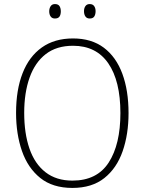

<svg xmlns="http://www.w3.org/2000/svg" viewBox="-20 -914 711 944"><path d="M612 -358Q612 -254 583 -170.5Q554 -87 493 -38.5Q432 10 336 10Q239 10 178 -39Q117 -88 88 -171.5Q59 -255 59 -359Q59 -472 91 -554Q123 -636 185.5 -680.5Q248 -725 339 -725Q430 -725 490.5 -679.5Q551 -634 581.5 -551.5Q612 -469 612 -358ZM99 -359Q99 -258 125 -183Q151 -108 204 -67Q257 -26 336 -26Q457 -26 514.5 -115Q572 -204 572 -358Q572 -516 512.5 -602.5Q453 -689 339 -689Q258 -689 205 -648Q152 -607 125.5 -532.5Q99 -458 99 -359ZM222 -858Q222 -873 229 -883.5Q236 -894 250 -894Q266 -894 272.5 -884Q279 -874 279 -858Q279 -842 272.5 -832.5Q266 -823 250 -823Q236 -823 229 -833Q222 -843 222 -858ZM393 -859Q393 -874 400 -884Q407 -894 421 -894Q436 -894 443 -884Q450 -874 450 -859Q450 -843 443.5 -833Q437 -823 421 -823Q407 -823 400 -833Q393 -843 393 -859Z"/></svg>

Font: Noto Sans Georgian SemiCondensed ExtraLight
Style: Regular
Weight: 200
Width: 4
Designer: Monotype Design Team, Akaki Razmadze
Foundry: Google LLC
Version: Version 2.005; ttfautohint (v1.8.4.7-5d5b)